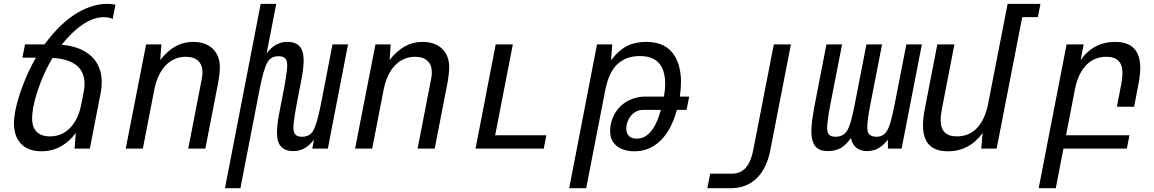

<svg xmlns="http://www.w3.org/2000/svg" viewBox="-20 -780 6061 1008"><path d="M197.3 14.2C237.3 14.2 272 4.4 301.8 -12.7C331.1 -29.3 356.4 -53.2 377.9 -82L371.6 0H451.7L508.3 -291C512.2 -310.5 514.2 -329.6 514.2 -347.7C514.2 -396 500.5 -437 474.6 -468.8C439.9 -511.2 381.3 -538.6 303.7 -544.9C338.4 -589.4 376 -625.5 413.6 -650.9C449.2 -674.8 488.3 -689.9 523.9 -689.9C541 -689.9 559.6 -686.5 571.8 -680.7L585.9 -754.4C579.6 -757.8 561.5 -759.8 543.5 -759.8C483.9 -759.8 421.9 -737.8 365.7 -699.7C310.1 -662.1 258.3 -607.9 213.9 -546.9H111.3L97.7 -477.1H168.5C113.8 -383.8 72.8 -267.6 59.1 -191.4C55.7 -171.4 53.2 -151.4 53.2 -132.8C53.2 -100.6 59.6 -70.3 75.2 -44.9C97.7 -7.8 136.7 14.2 197.3 14.2ZM242.2 -64C212.9 -64 185.1 -71.3 166.5 -95.2C153.8 -111.3 148.4 -132.3 148.4 -158.7C148.4 -174.3 150.4 -192.4 153.8 -212.4C168.5 -293.9 208.5 -398.9 256.3 -476.1C326.2 -471.7 372.1 -452.1 397.9 -420.9C415.5 -399.4 423.8 -371.6 423.8 -340.3C423.8 -326.7 422.4 -312 419.4 -297.4L406.2 -229.5C398.9 -191.9 383.8 -149.9 356 -117.2C329.1 -85.4 292.5 -64 242.2 -64Z M640.1 0H730L790 -309.1C811.5 -418.5 872.6 -481.9 955.1 -481.9C1011.7 -481.9 1043 -452.1 1043 -400.9C1043 -386.7 1040.5 -369.1 1035.6 -346.2C1035.2 -342.8 1034.7 -340.8 1034.2 -339.4L968.3 0H1058.1L1124 -338.9C1130.4 -372.6 1134.3 -404.3 1134.3 -426.8C1134.3 -510.3 1079.6 -560.1 994.1 -560.1C927.2 -560.1 872.1 -529.8 821.3 -464.8L827.1 -546.9H747.1Z M1161.1 208H1242.2L1343.3 -313C1355.5 -376 1370.1 -430.7 1385.3 -455.1C1397 -474.1 1415.5 -484.9 1442.9 -484.9C1478 -484.9 1487.8 -466.8 1487.8 -436.5C1487.8 -427.7 1486.8 -418.5 1485.8 -408.2C1483.9 -391.1 1479 -355.5 1470.7 -313L1446.8 -189.9C1438.5 -147 1434.1 -112.3 1434.1 -85C1434.1 -66.9 1436 -52.2 1439.5 -40C1449.2 -5.4 1476.1 13.2 1519 13.2C1562.5 13.2 1597.2 -5.9 1628.4 -46.9L1619.6 0H1701.2L1807.1 -546.9H1725.6L1665 -233.9C1650.9 -161.1 1636.7 -114.3 1623 -91.8C1611.3 -72.8 1592.8 -62 1565.4 -62C1530.3 -62 1520.5 -80.1 1520.5 -110.8C1520.5 -119.1 1521.5 -128.9 1522.5 -139.2C1524.4 -156.7 1529.8 -194.3 1537.6 -233.9L1561.5 -356.9C1569.8 -399.9 1574.2 -434.6 1574.2 -461.9C1574.2 -480 1572.3 -494.6 1568.8 -506.8C1559.1 -541.5 1532.2 -560.1 1489.3 -560.1C1445.8 -560.1 1411.1 -541 1379.9 -500L1430.2 -759.8H1348.6Z M1844.2 0H1934.1L1994.1 -309.1C2015.6 -418.5 2076.7 -481.9 2159.2 -481.9C2215.8 -481.9 2247.1 -452.1 2247.1 -400.9C2247.1 -386.7 2244.6 -369.1 2239.7 -346.2C2239.3 -342.8 2238.8 -340.8 2238.3 -339.4L2172.4 0H2262.2L2328.1 -338.9C2334.5 -372.6 2338.4 -404.3 2338.4 -426.8C2338.4 -510.3 2283.7 -560.1 2198.2 -560.1C2131.3 -560.1 2076.2 -529.8 2025.4 -464.8L2031.2 -546.9H1951.2Z M2476.6 0H2835L2848.1 -69.8H2579.6L2672.4 -546.9H2582.5Z M2968.3 208H3057.6L3156.7 -302.2C3169.9 -370.6 3191.4 -415 3221.7 -443.4C3252.4 -472.7 3293.5 -485.8 3339.8 -485.8C3397.5 -485.8 3433.1 -465.3 3453.1 -429.2C3465.8 -405.8 3472.2 -376.5 3472.2 -341.3C3472.2 -320.3 3470.2 -297.4 3465.8 -272.9H3367.7C3328.6 -272.9 3288.1 -261.2 3254.9 -236.8C3222.7 -212.9 3195.8 -175.8 3186 -124C3184.1 -113.3 3183.1 -102.5 3183.1 -92.8C3183.1 -64.9 3190.9 -41.5 3208 -22.9C3230 1 3265.1 14.2 3310.5 14.2C3353 14.2 3396 2.4 3435.5 -30.8C3475.1 -64 3510.3 -117.7 3533.7 -203.1H3584.5L3598.1 -272.9H3548.8C3553.2 -300.3 3555.2 -326.2 3555.2 -349.6C3555.2 -404.3 3543.9 -448.2 3524.4 -482.4C3494.6 -533.7 3445.8 -560.1 3373.5 -560.1C3342.3 -560.1 3306.6 -555.2 3275.9 -540.5C3245.1 -525.9 3217.3 -501.5 3188 -463.9L3194.3 -546.9H3114.3ZM3323.2 -52.2C3299.3 -52.2 3284.2 -60.5 3275.9 -73.7C3270.5 -82.5 3268.1 -92.8 3268.1 -104.5C3268.1 -110.8 3268.6 -117.2 3270 -124C3275.4 -150.9 3289.1 -171.4 3303.2 -183.6C3317.4 -195.8 3335.9 -203.1 3354 -203.1H3449.7C3434.1 -147.5 3416 -110.8 3393.6 -85.9C3372.1 -62 3349.1 -52.2 3323.2 -52.2Z M3693.4 208H3817.4C3925.3 208 3999 137.2 4023.9 9.8L4132.3 -546.9H4042.5L3934.1 9.8C3918.5 90.3 3882.3 131.8 3822.8 131.8H3708.5Z M4327.1 13.2C4380.9 13.2 4415.5 -8.8 4447.3 -55.7C4456.5 -8.3 4488.3 13.2 4532.7 13.2C4573.2 13.2 4609.4 -4.9 4641.1 -46.9L4641.6 0H4713.4L4819.8 -546.9H4738.3L4677.2 -233.9C4669.9 -196.3 4663.1 -166.5 4656.2 -142.1C4643.6 -97.2 4627 -62 4581.1 -62C4554.2 -62 4540 -73.7 4535.6 -89.4C4534.2 -94.7 4533.2 -102.1 4533.2 -111.8C4533.2 -136.2 4538.6 -176.3 4549.8 -233.9L4610.8 -546.9H4528.8L4467.8 -233.9C4454.1 -163.6 4441.4 -114.7 4425.8 -91.8C4413.1 -72.8 4393.6 -62 4366.2 -62C4331.5 -62 4322.3 -79.6 4322.3 -108.9C4322.3 -118.2 4323.2 -128.4 4324.7 -140.1C4328.1 -170.4 4332.5 -195.3 4339.8 -233.9L4400.9 -546.9H4318.8L4257.3 -230C4246.1 -170.9 4239.7 -126 4239.7 -91.3C4239.7 -69.3 4242.2 -51.8 4247.1 -37.1C4259.8 1 4287.1 13.2 4327.1 13.2Z M4956.5 14.2C5032.2 14.2 5093.8 -19 5138.2 -82L5131.8 0H5212.4L5346.7 -689.9H5428.7L5442.4 -759.8H5270L5168 -236.8C5146.5 -126 5090.3 -64 5003.9 -64C4946.3 -64 4918.5 -91.8 4918.5 -150.9C4918.5 -167.5 4920.9 -186 4924.8 -207L4990.7 -546.9H4900.9L4835 -207C4828.6 -175.8 4825.7 -147.5 4825.7 -122.6C4825.7 -32.2 4867.2 14.2 4956.5 14.2Z M5433.1 208H5522.9L5563 0H5896L5909.7 -69.8H5576.7L5623 -309.1C5644 -417.5 5700.7 -481.9 5788.1 -481.9C5845.2 -481.9 5873 -454.6 5873 -395C5873 -378.9 5870.6 -359.9 5866.7 -338.9L5843.8 -219.7H5934.1L5957 -338.9C5962.9 -370.1 5966.3 -397.9 5966.3 -422.4C5966.3 -513.7 5923.8 -560.1 5834 -560.1C5759.3 -560.1 5697.8 -527.8 5653.3 -464.8L5669.4 -546.9H5579.6Z"/></svg>

Font: Hack
Style: Oblique
Weight: 400
Italic angle: -12°
Monospace: yes
Designer: Christopher Simpkins
Foundry: Christopher Simpkins
Version: Version 2.010